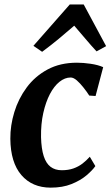

<svg xmlns="http://www.w3.org/2000/svg" viewBox="-20 -852 508 882"><path d="M213 10Q128 10 78.2 -47.8Q28.5 -105.5 27.5 -214.5Q27 -275.5 45.8 -337Q64.5 -398.5 102.5 -450Q140.5 -501.5 198.5 -532.8Q256.5 -564 333.5 -564Q362.5 -564 396.5 -559Q430.5 -554 454 -543.5L419 -411L390 -413Q378.5 -431 363.2 -450.2Q348 -469.5 332.8 -482.8Q317.5 -496 304.5 -496Q278 -496 253.2 -476.2Q228.5 -456.5 209.2 -419.8Q190 -383 178.8 -332.8Q167.5 -282.5 168.5 -221.5Q170 -168.5 180.8 -135Q191.5 -101.5 212.2 -85.8Q233 -70 263.5 -70Q294 -70 317.2 -78.2Q340.5 -86.5 358.8 -100.5Q377 -114.5 392.5 -132L418 -89Q404.5 -69.5 377 -46.2Q349.5 -23 308.5 -6.5Q267.5 10 213 10ZM173.5 -614 133.5 -641.5 300.5 -831.5H364.5L467.5 -640L423.5 -616Q398 -643.5 372.5 -673.8Q347 -704 321 -734Q286 -703.5 248.8 -672.8Q211.5 -642 173.5 -614Z"/></svg>

Font: Merriweather 28pt
Style: Bold Italic
Weight: 700
Italic angle: -7.8°
Version: Version 2.101